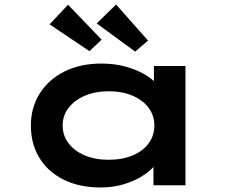

<svg xmlns="http://www.w3.org/2000/svg" viewBox="-20 -822 1042 852"><path d="M427 10Q332 10 262 -25Q192 -60 154.5 -122Q117 -184 117 -265Q117 -345 156.5 -407.5Q196 -470 266.5 -505Q337 -540 430 -540Q487 -540 535 -527Q583 -514 619 -493.5Q655 -473 676 -449.5Q697 -426 700 -405L663 -400V-529H803V0H661V-147L689 -135Q687 -111 665.5 -86Q644 -61 608.5 -39Q573 -17 526 -3.5Q479 10 427 10ZM462 -113Q523 -113 569 -132.5Q615 -152 640 -186.5Q665 -221 665 -265Q665 -309 640 -343Q615 -377 569 -397Q523 -417 462 -417Q402 -417 356 -397Q310 -377 284 -343Q258 -309 258 -265Q258 -221 284 -186.5Q310 -152 356 -132.5Q402 -113 462 -113ZM580 -593 409 -718 495 -802 637 -642ZM377 -595 200 -714 282 -801 431 -646Z"/></svg>

Font: Lexend Zetta SemiBold
Style: Regular
Weight: 600
Designer: Bonnie Shaver-Troup, Thomas Jockin
Foundry: Lexend
Version: Version 1.007